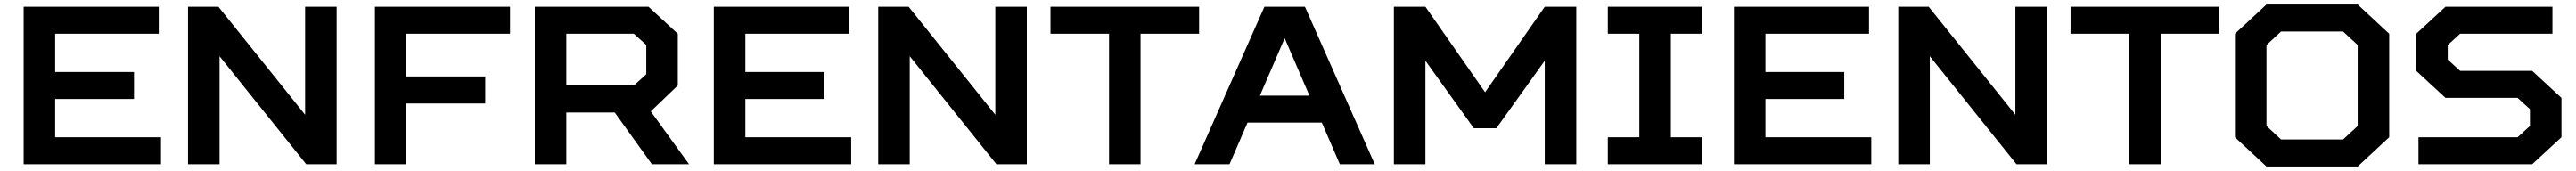

<svg xmlns="http://www.w3.org/2000/svg" viewBox="-20 -730 11440 760"><path d="M85 -700H685V-580H225V-410H575V-290H225V-120H695V0H85Z M1335 -220V-700H1475V0H1340L955 -480V0H815V-700H950Z M1645 -700H2245V-580H1785V-390H2135V-270H1785V0H1645Z M2710 -230H2495V0H2355V-700H2860L2990 -580V-350L2870 -235L3040 0H2875ZM2850 -530 2795 -580H2495V-350H2795L2850 -400Z M3150 -700H3750V-580H3290V-410H3640V-290H3290V-120H3760V0H3150Z M4400 -220V-700H4540V0H4405L4020 -480V0H3880V-700H4015Z M5045 0H4905V-580H4645V-700H5305V-580H5045Z M5930 0 5850 -185H5520L5440 0H5285L5595 -700H5775L6085 0ZM5685 -560 5575 -305H5795Z M6525 -160 6310 -460V0H6170V-700H6310L6575 -320L6840 -700H6980V0H6840V-460L6625 -160Z M7540 0H7120V-120H7260V-580H7120V-700H7540V-580H7400V-120H7540Z M7680 -700H8280V-580H7820V-410H8170V-290H7820V-120H8290V0H7680Z M8930 -220V-700H9070V0H8935L8550 -480V0H8410V-700H8545Z M9575 0H9435V-580H9175V-700H9835V-580H9575Z M10110 -590 10045 -530V-170L10110 -110H10385L10450 -170V-530L10385 -590ZM10045 -710H10450L10590 -580V-120L10450 10H10045L9905 -120V-580Z M10840 -295 10710 -415V-580L10840 -700H11315V-580H10905L10850 -530V-465L10905 -415H11225L11355 -295V-120L11225 0H10720V-120H11160L11215 -170V-245L11160 -295Z"/></svg>

Font: Squares Bold
Style: Regular
Weight: 400
Designer: Typetype
Foundry: Typetype
Version: Version 001.000